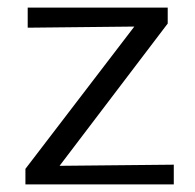

<svg xmlns="http://www.w3.org/2000/svg" viewBox="-20 -486 514 506"><path d="M438 -52V0H47V-41L334 -416L53 -413V-466H422V-424L137 -49Z"/></svg>

Font: Ysabeau SC
Style: Regular
Weight: 400
Designer: Christian Thalmann (Catharsis Fonts)
Version: Version 0.003